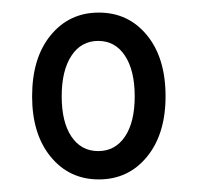

<svg xmlns="http://www.w3.org/2000/svg" viewBox="-20 -726 316 305"><path d="M31 -573Q31 -634 60.5 -670Q90 -706 137 -706Q184 -706 213.5 -670Q243 -634 243 -573Q243 -513 213.5 -477Q184 -441 137 -441Q90 -441 60.5 -477Q31 -513 31 -573ZM194 -573Q194 -614 178.5 -637.5Q163 -661 136 -661Q109 -661 93.5 -637.5Q78 -614 78 -573Q78 -532 93.5 -509Q109 -486 136 -486Q163 -486 178.5 -509Q194 -532 194 -573Z"/></svg>

Font: Asap Condensed
Style: Regular
Weight: 400
Designer: Pablo Cosgaya
Foundry: Omnibus-Type
Version: Version 1.010; ttfautohint (v1.8)